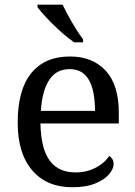

<svg xmlns="http://www.w3.org/2000/svg" viewBox="-20 -786 575 816"><path d="M333 -606H294.9Q252.9 -635.7 206.5 -681.4Q160.2 -727.1 139.2 -755.9V-766.1H246.1Q262.7 -731 286.6 -689.9Q310.5 -648.9 333 -619.1ZM287.1 9.8Q178.2 9.8 116.7 -62.3Q55.2 -134.3 55.2 -264.2Q55.2 -404.3 112.8 -475.1Q170.4 -545.9 276.9 -545.9Q373.5 -545.9 429.2 -485.6Q484.9 -425.3 484.9 -307.1V-261.2H151.9Q154.3 -152.3 191.7 -102.8Q229 -53.2 300.8 -53.2Q335.4 -53.2 363.3 -63.2Q391.1 -73.2 411.6 -88.9Q432.1 -104.5 443.8 -123Q451.2 -119.6 457 -110.6Q462.9 -101.6 462.9 -88.9Q462.9 -68.8 443.8 -45.9Q424.8 -22.9 385.7 -6.6Q346.7 9.8 287.1 9.8ZM383.8 -314.9Q383.8 -368.2 373.3 -408Q362.8 -447.8 338.9 -470Q314.9 -492.2 274.9 -492.2Q219.7 -492.2 189.5 -446.8Q159.2 -401.4 153.8 -314.9Z"/></svg>

Font: Satisar Sharada
Style: Regular
Weight: 400
Designer: Vinodh Rajan & Sunil Mahnoori
Version: 2.2